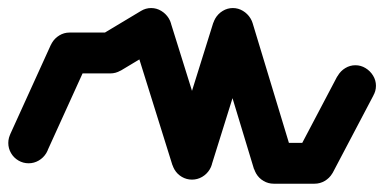

<svg xmlns="http://www.w3.org/2000/svg" viewBox="-20 -410 940 470"><path d="M0.3 -60Q0.3 -46.7 7 -35.2Q13.7 -23.7 25.2 -17Q36.7 -10.3 50 -10.3Q63.3 -10.3 74.8 -17Q86.3 -23.7 93.3 -35.2Q100.3 -46.7 100.3 -60Q100.3 -73.3 93.3 -84.8Q86.3 -96.3 74.8 -103.3Q63.3 -110.3 50 -110.3Q36.7 -110.3 25.2 -103.3Q13.7 -96.3 7 -84.8Q0.3 -73.3 0.3 -60Z M4.7 -80.7 95.3 -39.3 195.3 -259.3 104.7 -300.7Z M100.3 -280Q100.3 -266.7 107 -255.2Q113.7 -243.7 125.2 -237Q136.7 -230.3 150 -230.3Q163.3 -230.3 174.8 -237Q186.3 -243.7 193.3 -255.2Q200.3 -266.7 200.3 -280Q200.3 -293.3 193.3 -304.8Q186.3 -316.3 174.8 -323.3Q163.3 -330.3 150 -330.3Q136.7 -330.3 125.2 -323.3Q113.7 -316.3 107 -304.8Q100.3 -293.3 100.3 -280Z M150 -330.3V-230.3H250V-330.3Z M200.3 -280Q200.3 -266.7 207 -255.2Q213.7 -243.7 225.2 -237Q236.7 -230.3 250 -230.3Q263.3 -230.3 274.8 -237Q286.3 -243.7 293.3 -255.2Q300.3 -266.7 300.3 -280Q300.3 -293.3 293.3 -304.8Q286.3 -316.3 274.8 -323.3Q263.3 -330.3 250 -330.3Q236.7 -330.3 225.2 -323.3Q213.7 -316.3 207 -304.8Q200.3 -293.3 200.3 -280Z M224.7 -323 275.3 -237 375.3 -297 324.7 -383Z M300.3 -340Q300.3 -326.7 307 -315.2Q313.7 -303.7 325.2 -297Q336.7 -290.3 350 -290.3Q363.3 -290.3 374.8 -297Q386.3 -303.7 393.3 -315.2Q400.3 -326.7 400.3 -340Q400.3 -353.3 393.3 -364.8Q386.3 -376.3 374.8 -383.3Q363.3 -390.3 350 -390.3Q336.7 -390.3 325.2 -383.3Q313.7 -376.3 307 -364.8Q300.3 -353.3 300.3 -340Z M397.7 -355 302.3 -325 402.3 -5 497.7 -35Z M400.3 -20Q400.3 -6.7 407 4.8Q413.7 16.3 425.2 23Q436.7 29.7 450 29.7Q463.3 29.7 474.8 23Q486.3 16.3 493.3 4.8Q500.3 -6.7 500.3 -20Q500.3 -33.3 493.3 -44.8Q486.3 -56.3 474.8 -63.3Q463.3 -70.3 450 -70.3Q436.7 -70.3 425.2 -63.3Q413.7 -56.3 407 -44.8Q400.3 -33.3 400.3 -20Z M402.3 -35 497.7 -5 597.7 -325 502.3 -355Z M500.3 -340Q500.3 -326.7 507 -315.2Q513.7 -303.7 525.2 -297Q536.7 -290.3 550 -290.3Q563.3 -290.3 574.8 -297Q586.3 -303.7 593.3 -315.2Q600.3 -326.7 600.3 -340Q600.3 -353.3 593.3 -364.8Q586.3 -376.3 574.8 -383.3Q563.3 -390.3 550 -390.3Q536.7 -390.3 525.2 -383.3Q513.7 -376.3 507 -364.8Q500.3 -353.3 500.3 -340Z M598 -354.7 502 -325.3 602 4.7 698 -24.7Z M600.3 -10Q600.3 3.3 607 14.8Q613.7 26.3 625.2 33Q636.7 39.7 650 39.7Q663.3 39.7 674.8 33Q686.3 26.3 693.3 14.8Q700.3 3.3 700.3 -10Q700.3 -23.3 693.3 -34.8Q686.3 -46.3 674.8 -53.3Q663.3 -60.3 650 -60.3Q636.7 -60.3 625.2 -53.3Q613.7 -46.3 607 -34.8Q600.3 -23.3 600.3 -10Z M650 -60.3V39.7H750V-60.3Z M700.3 -10Q700.3 3.3 707 14.8Q713.7 26.3 725.2 33Q736.7 39.7 750 39.7Q763.3 39.7 774.8 33Q786.3 26.3 793.3 14.8Q800.3 3.3 800.3 -10Q800.3 -23.3 793.3 -34.8Q786.3 -46.3 774.8 -53.3Q763.3 -60.3 750 -60.3Q736.7 -60.3 725.2 -53.3Q713.7 -46.3 707 -34.8Q700.3 -23.3 700.3 -10Z M705.7 -33.3 794.3 13.3 894.3 -176.7 805.7 -223.3Z M800.3 -200Q800.3 -186.7 807 -175.2Q813.7 -163.7 825.2 -157Q836.7 -150.3 850 -150.3Q863.3 -150.3 874.8 -157Q886.3 -163.7 893.3 -175.2Q900.3 -186.7 900.3 -200Q900.3 -213.3 893.3 -224.8Q886.3 -236.3 874.8 -243.3Q863.3 -250.3 850 -250.3Q836.7 -250.3 825.2 -243.3Q813.7 -236.3 807 -224.8Q800.3 -213.3 800.3 -200Z"/></svg>

Font: Linefont Thin
Style: Regular
Weight: 100
Monospace: yes
Version: Version 3.002;gftools[0.9.33]